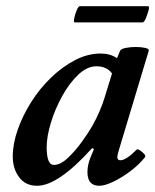

<svg xmlns="http://www.w3.org/2000/svg" viewBox="-20 -584 499 617"><path d="M99 13Q62 13 41.5 -14.5Q21 -42 21 -81Q21 -122 37 -167.5Q53 -213 80.5 -256.5Q108 -300 144.5 -335Q181 -370 221.5 -391Q262 -412 304 -412Q334 -412 356 -397L366 -421Q369 -427 384 -430Q399 -433 416.5 -433Q434 -433 447 -430Q460 -427 458 -421L360 -95Q358 -87 357.5 -84Q357 -81 357 -79Q357 -69 367 -69Q385 -69 419 -103Q422 -106 429.5 -101Q437 -96 443 -89.5Q449 -83 446 -79Q429 -57 401 -35.5Q373 -14 345 -0.5Q317 13 299 13Q261 13 261 -31Q261 -43 263.5 -54.5Q266 -66 270 -76L282 -105L276 -108Q167 13 99 13ZM153 -54Q174 -54 197.5 -76Q221 -98 242.5 -127.5Q264 -157 277 -180Q303 -227 316 -270L340 -348Q323 -371 290 -371Q260 -371 231.5 -344Q203 -317 180 -275.5Q157 -234 143.5 -189.5Q130 -145 130 -111Q130 -54 153 -54ZM220 -512Q216 -512 218.5 -525Q221 -538 226.5 -551Q232 -564 236 -564H456Q461 -564 457.5 -551Q454 -538 448.5 -525Q443 -512 438 -512Z"/></svg>

Font: Junicode
Style: Bold Italic
Weight: 700
Italic angle: -11°
Designer: Peter S. Baker
Version: Version 2.100; ttfautohint (v1.8.4)